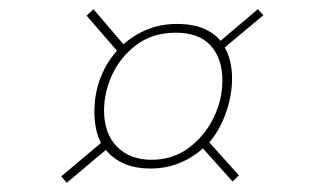

<svg xmlns="http://www.w3.org/2000/svg" viewBox="-20 -512 694 417"><path d="M499 -131 485 -118 415 -196 425 -194Q403 -172 372.5 -159Q342 -146 307 -146Q271 -146 245.5 -158.5Q220 -171 206 -192L219 -194L125 -115L113 -129L207 -208L202 -197Q193 -212 189 -230.5Q185 -249 185 -269Q185 -310 199 -345Q213 -380 238 -406L240 -395L168 -478L183 -492L254 -409L244 -412Q267 -434 297.5 -447Q328 -460 365 -460Q400 -460 424.5 -449Q449 -438 463 -418L449 -415L540 -492L552 -479L461 -403L465 -414Q484 -385 484 -341Q484 -304 470 -265Q456 -226 431 -199L428 -210ZM309 -165Q355 -165 389.5 -190.5Q424 -216 443.5 -255.5Q463 -295 463 -337Q463 -385 437.5 -413Q412 -441 362 -441Q312 -441 277 -415Q242 -389 224 -350.5Q206 -312 206 -272Q206 -222 234 -193.5Q262 -165 309 -165Z"/></svg>

Font: Bitter Thin Thin
Style: Italic
Weight: 250
Italic angle: -9°
Version: Version 2.002